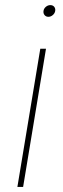

<svg xmlns="http://www.w3.org/2000/svg" viewBox="-20 -734 249 754"><path d="M48.3 0 138.2 -542.5H160.6L70.8 0ZM169.9 -668Q160.6 -668 155 -674.8Q149.4 -681.6 150.9 -691.4Q152.3 -700.7 160.2 -707.3Q168 -713.9 177.7 -713.9Q187.5 -713.9 192.9 -707.3Q198.2 -700.7 196.8 -691.4Q195.3 -681.6 187.3 -674.8Q179.2 -668 169.9 -668Z"/></svg>

Font: Inter 16pt Thin
Style: Italic
Weight: 250
Italic angle: -9.3988°
Version: Version 4.001;git-66647c0bb